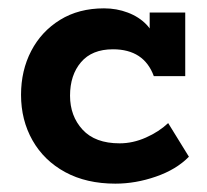

<svg xmlns="http://www.w3.org/2000/svg" viewBox="-20 -430 497 460"><path d="M256.5 10Q187 10 136.2 -17.6Q85.4 -45.2 57.9 -93.7Q30.4 -142.2 30.4 -202.8Q30.4 -261.1 54.8 -308Q79.2 -354.8 123.9 -382.4Q168.6 -410 229.2 -410Q259.5 -410 286.3 -399.8Q313.2 -389.6 331.1 -370.9Q348.9 -352.3 351.2 -327.1L338.6 -326.4V-400H423.8V-247.6H348.5Q325 -311.9 250.6 -311.9Q200.4 -311.9 174.1 -281Q147.8 -250.2 147.8 -200.8Q147.8 -151.9 177.9 -119.3Q208 -86.6 266.6 -86.6Q298.5 -86.6 329.7 -100.5Q360.9 -114.3 382.9 -135.1L432.6 -54.5Q402.3 -23.7 353.6 -6.9Q305 10 256.5 10Z"/></svg>

Font: Rokkitt SemiBold
Style: Regular
Weight: 600
Designer: Vernon Adams
Foundry: Vernon Adams
Version: Version 3.103